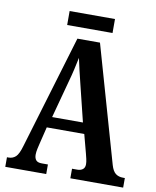

<svg xmlns="http://www.w3.org/2000/svg" viewBox="-92 -918 804 988"><g transform="rotate(10 310.0 -423.5)"><path d="M4 0V-50H13Q34 -50 49.5 -64Q65 -78 78 -124L255 -714H373L547 -105Q556 -74 571.5 -62Q587 -50 611 -50H620V0H344V-50H372Q389 -50 400 -58.5Q411 -67 411 -85Q411 -97 407.5 -112.5Q404 -128 401 -139L375 -237H179L158 -151Q155 -139 151 -121Q147 -103 147 -89Q147 -71 155.5 -60.5Q164 -50 186 -50H218V0ZM197 -294H358L311 -485Q302 -522 294 -555Q286 -588 280 -618Q274 -588 266.5 -555.5Q259 -523 250 -491ZM191 -774V-847H428V-774Z"/></g></svg>

Font: Noto Serif Hebrew ExtraCondensed
Style: Bold
Weight: 700
Width: 2
Designer: Monotype Design Team
Foundry: Monotype Imaging Inc.
Version: Version 2.004; ttfautohint (v1.8.4.7-5d5b)